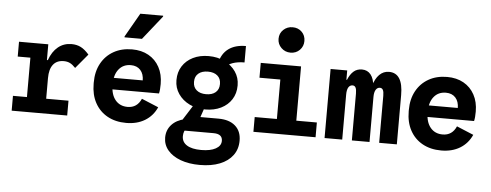

<svg xmlns="http://www.w3.org/2000/svg" viewBox="-63 -994 3726 1457"><g transform="rotate(5 1800.0 -266.0)"><path d="M148.5 -55V-526H275V-406H282Q305.5 -472.5 349 -507.8Q392.5 -543 451 -543Q491 -543 522 -527.2Q553 -511.5 585 -474.5L493.5 -365Q470.5 -389.5 450.2 -399.2Q430 -409 403.5 -409Q350.5 -409 322.8 -373.5Q295 -338 295 -270V-55ZM42 0V-113H465V0ZM52 -413V-526H215.5V-413Z M915.5 17Q833 17 772 -17Q711 -51 677.5 -112.8Q644 -174.5 644 -257.5V-268.5Q644 -351 677.8 -412.8Q711.5 -474.5 772 -508.8Q832.5 -543 912.5 -543Q984.5 -543 1038 -513Q1091.5 -483 1121.2 -428.2Q1151 -373.5 1151 -300Q1151 -278.5 1149.5 -260.2Q1148 -242 1144.5 -227.5H722.5V-315.5H1013V-312.5Q1013 -364.5 986.5 -393.8Q960 -423 913.5 -423Q855.5 -423 821.8 -381.2Q788 -339.5 788 -266.5V-259.5Q788 -188 822.2 -146.5Q856.5 -105 915.5 -105Q988 -105 1019 -176L1147.5 -122.5Q1117.5 -55.5 1057.5 -19.2Q997.5 17 915.5 17ZM846.5 -629V-636L950.5 -818H1124.5V-811.5L979.5 -629Z M1499.5 286Q1416 286 1353 262.8Q1290 239.5 1255 198Q1220 156.5 1220 101.5Q1220 44.5 1256.2 4.2Q1292.5 -36 1357.5 -50.5L1380.5 10.5Q1366.5 25 1359.8 42Q1353 59 1353 79.5Q1353 124 1391.2 148Q1429.5 172 1500.5 172Q1570 172 1610.5 149.8Q1651 127.5 1651 89.5Q1651 36.5 1583 36.5H1319V-12.5L1425 -179.5L1504.5 -169L1473 -76.5H1611Q1693 -76.5 1739 -36.2Q1785 4 1785 76.5Q1785 141 1750.2 188Q1715.5 235 1651.5 260.5Q1587.5 286 1499.5 286ZM1504.5 -137Q1437.5 -137 1383.8 -163.5Q1330 -190 1298.8 -235.8Q1267.5 -281.5 1267.5 -338.5V-341.5Q1267.5 -401 1296.5 -446.5Q1325.5 -492 1377 -517.5Q1428.5 -543 1496 -543Q1563.5 -543 1617.2 -516.5Q1671 -490 1702.2 -444.5Q1733.5 -399 1733.5 -341.5V-338.5Q1733.5 -279 1704.5 -233.5Q1675.5 -188 1623.8 -162.5Q1572 -137 1504.5 -137ZM1500.5 -253Q1546.5 -253 1572.8 -275.5Q1599 -298 1599 -337V-341Q1599 -380 1572.8 -402.5Q1546.5 -425 1500.5 -425Q1454.5 -425 1428 -402.5Q1401.5 -380 1401.5 -341V-337Q1401.5 -298 1428 -275.5Q1454.5 -253 1500.5 -253ZM1620 -466 1571 -495.5Q1587 -568.5 1637.8 -606Q1688.5 -643.5 1770.5 -643.5V-518.5Q1667.5 -518.5 1620 -466Z M2052.5 -40V-526H2200.5V-40ZM1883.5 0V-112.5H2357V0ZM1893.5 -413V-526H2180.5V-413ZM2111.1 -623Q2070 -623 2041 -651.2Q2012 -679.5 2012 -720Q2012 -761.8 2041.1 -789.2Q2070.2 -816.5 2111 -816.5Q2153.5 -816.5 2181.2 -789.2Q2209 -762 2209 -719.8Q2209 -679.5 2181.2 -651.2Q2153.5 -623 2111.1 -623Z M2425.5 0V-526H2552V-455H2556.5Q2574 -498 2599.8 -520.5Q2625.5 -543 2663.5 -543Q2705.5 -543 2730.5 -511.8Q2755.5 -480.5 2759 -423.5H2749Q2765.5 -481.5 2796.2 -512.2Q2827 -543 2869.5 -543Q2976 -543 2976 -375.5V0H2841.5V-358.5Q2841.5 -389.5 2834 -403Q2826.5 -416.5 2811 -416.5Q2791 -416.5 2779.5 -397.5Q2768 -378.5 2768 -343V0H2633.5V-357Q2633.5 -388.5 2626 -402.5Q2618.5 -416.5 2603 -416.5Q2582.5 -416.5 2571.2 -397.8Q2560 -379 2560 -342.5V0Z M3315.5 17Q3233 17 3172 -17Q3111 -51 3077.5 -112.8Q3044 -174.5 3044 -257.5V-268.5Q3044 -351 3077.8 -412.8Q3111.5 -474.5 3172 -508.8Q3232.5 -543 3312.5 -543Q3384.5 -543 3438 -513Q3491.5 -483 3521.2 -428.2Q3551 -373.5 3551 -300Q3551 -278.5 3549.5 -260.2Q3548 -242 3544.5 -227.5H3122.5V-315.5H3413V-312.5Q3413 -364.5 3386.5 -393.8Q3360 -423 3313.5 -423Q3255.5 -423 3221.8 -381.2Q3188 -339.5 3188 -266.5V-259.5Q3188 -188 3222.2 -146.5Q3256.5 -105 3315.5 -105Q3388 -105 3419 -176L3547.5 -122.5Q3517.5 -55.5 3457.5 -19.2Q3397.5 17 3315.5 17Z"/></g></svg>

Font: Google Sans Code
Style: Regular
Weight: 400
Monospace: yes
Designer: Google Sans Code Authors
Foundry: Google LLC
Version: Version 6.000